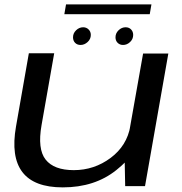

<svg xmlns="http://www.w3.org/2000/svg" viewBox="-20 -826 808 852"><path d="M535.5 0H623.5L727 -588.5H615L533 -126ZM220.5 -589.5H108L51 -264.5Q27.5 -130.5 79.2 -62.5Q131 5.5 258.5 5.5Q400.5 5.5 496.5 -71.5Q592.5 -148.5 606.5 -227.5L558.5 -267Q543.5 -179.5 470.8 -125.2Q398 -71 307.5 -71Q219.5 -71 182.5 -117.8Q145.5 -164.5 164.5 -271.5ZM337.5 -626.5Q354.5 -626.5 368.8 -639.5Q383 -652.5 383 -671Q383 -685.5 373.2 -695.2Q363.5 -705 349 -705Q331.5 -705 317.8 -691.8Q304 -678.5 304 -660.5Q304 -645.5 313.2 -636Q322.5 -626.5 337.5 -626.5ZM526 -626.5Q543.5 -626.5 557.2 -639.5Q571 -652.5 571 -671Q571 -685.5 561.8 -695.2Q552.5 -705 537.5 -705Q520 -705 506.2 -691.8Q492.5 -678.5 492.5 -660.5Q492.5 -645.5 502 -636Q511.5 -626.5 526 -626.5ZM265.5 -763H644.5L652 -806.5H273Z"/></svg>

Font: Anybody Expanded
Style: Italic
Weight: 400
Width: 7
Italic angle: -10°
Version: Version 1.113;gftools[0.9.25]